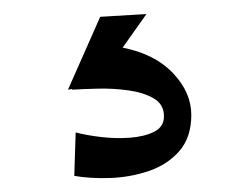

<svg xmlns="http://www.w3.org/2000/svg" viewBox="-20 -35 340 274"><path d="M77 93 123 -11 189 -15 155 33Q201 42 227 69.5Q253 97 253 129Q253 161 236 180.5Q219 200 192.5 209Q166 218 137.5 219Q109 220 86 216L88 154Q103 158 124 160.5Q145 163 165.5 161.5Q186 160 200 153Q214 146 214 131Q214 114 199.5 105.5Q185 97 163.5 94Q142 91 120 91.5Q98 92 83 93V92Z"/></svg>

Font: Marhey SemiBold
Style: Regular
Weight: 600
Designer: Nur Syamsi & Bustanul Arifin
Foundry: Namelatype
Version: Version 1.000; ttfautohint (v1.8.4.7-5d5b)